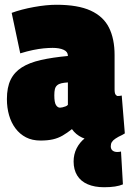

<svg xmlns="http://www.w3.org/2000/svg" viewBox="-20 -580 546 806"><path d="M9 -164Q9 -213 24.5 -245Q40 -277 71.5 -297Q103 -317 151.5 -328Q200 -339 265 -345V-346Q265 -363 247 -371Q229 -379 201 -379Q184 -379 163.5 -377Q143 -375 118.5 -370Q94 -365 65 -356L29 -526Q70 -541 122.5 -550.5Q175 -560 217 -560Q307 -560 360.5 -535.5Q414 -511 437.5 -464Q461 -417 461 -349V-205Q461 -188 465.5 -182.5Q470 -177 474 -177Q478 -177 483 -177.5Q488 -178 491 -179L504 -20Q484 -7 456.5 1.5Q429 10 392 10Q351 10 324.5 -2.5Q298 -15 282 -38Q262 -22 243 -11Q224 0 202 5Q180 10 150 10Q115 10 89 -3.5Q63 -17 45 -41Q27 -65 18 -96.5Q9 -128 9 -164ZM208 -180Q208 -150 215 -139Q222 -128 232 -128Q236 -128 242.5 -129.5Q249 -131 255.5 -133.5Q262 -136 265 -140V-234Q249 -233 238 -230.5Q227 -228 220 -222Q213 -216 210.5 -206Q208 -196 208 -180ZM417 206Q377 206 348 193.5Q319 181 304 156.5Q289 132 289 98Q289 68 301.5 43Q314 18 336 0.5Q358 -17 385 -25L493 -14Q475 -5 464.5 2Q454 9 449.5 16.5Q445 24 445 34Q445 46 452.5 52Q460 58 472 58Q477 58 481 57.5Q485 57 488 56L496 194Q482 200 462.5 203Q443 206 417 206Z"/></svg>

Font: Georama SemiCondensed Black
Style: Regular
Weight: 900
Width: 4
Designer: Jean-Baptiste Levee
Foundry: Production Type
Version: Version 1.001